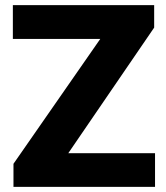

<svg xmlns="http://www.w3.org/2000/svg" viewBox="-20 -731 650 751"><path d="M586.4 -131.8V0H32.7V-90.3L372.1 -578.6H30.3V-710.9H583V-623L247.1 -131.8Z"/></svg>

Font: Vazirmatn UI Black
Style: Regular
Weight: 900
Designer: Saber Rastikerdar
Foundry: Saber Rastikerdar
Version: Version 33.003